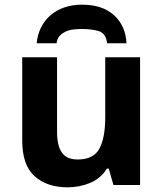

<svg xmlns="http://www.w3.org/2000/svg" viewBox="-20 -791 697 821"><path d="M75 -190V-546H224V-227Q224 -167 245 -138Q266 -109 312 -109Q380 -109 405 -155.5Q430 -202 430 -289V-546H579V0H465L445 -70H437Q411 -28 365.5 -9Q320 10 269 10Q181 10 128 -37.5Q75 -85 75 -190ZM331 -771Q418 -771 467.5 -726Q517 -681 521 -606H438Q433 -648 403.5 -657.5Q374 -667 330 -667Q313 -667 294.5 -665Q276 -663 261 -656Q246 -649 235 -637.5Q224 -626 222 -606H137Q140 -642 155 -672.5Q170 -703 195 -725Q220 -747 254.5 -759Q289 -771 331 -771Z"/></svg>

Font: BC Sans
Style: Bold
Weight: 700
Designer: Monotype Design Team
Province of B.C.
Foundry: Monotype Imaging Inc.
Version: Version 2.000;GOOG;noto-source:20170915:90ef993387c0